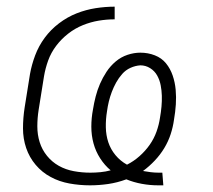

<svg xmlns="http://www.w3.org/2000/svg" viewBox="-20 -548 640 576"><path d="M455 8Q430 8 405.5 3.5Q381 -1 359 -10Q332 0 304.5 4Q277 8 250 8Q219 8 188.5 2.5Q158 -3 132 -17Q106 -31 87 -53.5Q68 -76 58.5 -104Q49 -132 49 -163Q49 -194 54 -226L70 -326Q75 -354 85.5 -382Q96 -410 114 -434.5Q132 -459 157 -478Q182 -497 210 -508Q238 -519 267 -523.5Q296 -528 324 -528V-490Q300 -490 276 -486Q252 -482 228.5 -472.5Q205 -463 184.5 -447Q164 -431 148.5 -410.5Q133 -390 124.5 -366.5Q116 -343 112 -319L96 -219Q92 -194 92 -169Q92 -144 99 -121.5Q106 -99 121 -80.5Q136 -62 156.5 -50.5Q177 -39 201.5 -34.5Q226 -30 251 -30Q266 -30 281.5 -31.5Q297 -33 312 -37Q294 -52 280.5 -73Q267 -94 260.5 -118Q254 -142 254 -168Q254 -194 259 -220Q262 -239 267 -258.5Q272 -278 280 -296.5Q288 -315 299.5 -332.5Q311 -350 327 -363.5Q343 -377 362.5 -383.5Q382 -390 401 -390Q424 -390 444.5 -382Q465 -374 478 -358Q491 -342 498 -321.5Q505 -301 507 -279Q509 -257 507.5 -234.5Q506 -212 502 -189Q499 -167 492 -145.5Q485 -124 473 -104Q461 -84 444.5 -66.5Q428 -49 409 -35Q420 -33 432 -31.5Q444 -30 456 -30Q459 -30 462 -30Q465 -30 467 -30L470 8Q466 8 462.5 8Q459 8 455 8ZM361 -54Q381 -64 398.5 -79.5Q416 -95 429 -113.5Q442 -132 449.5 -153Q457 -174 460 -195Q463 -212 464.5 -228.5Q466 -245 465.5 -261Q465 -277 462 -292.5Q459 -308 451.5 -321.5Q444 -335 430.5 -343.5Q417 -352 401 -352Q401 -352 401 -352Q401 -352 401 -352Q386 -351 371.5 -344.5Q357 -338 346.5 -326Q336 -314 328.5 -300.5Q321 -287 315.5 -272.5Q310 -258 306.5 -243.5Q303 -229 301 -214Q297 -190 297.5 -166Q298 -142 305 -121Q312 -100 326.5 -82.5Q341 -65 361 -54Z"/></svg>

Font: Iosevka SS04 XLt Ex
Style: Italic
Weight: 200
Width: 7
Italic angle: -9°
Monospace: yes
Designer: Belleve Invis
Foundry: Belleve Invis
Version: Version 19.0.0; ttfautohint (v1.8.4)